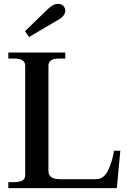

<svg xmlns="http://www.w3.org/2000/svg" viewBox="-20 -971 661 991"><path d="M109 -810 227 -924Q254 -951 278 -951Q297 -951 307 -940.5Q317 -930 317 -916Q317 -889 278 -867L130 -780ZM23 -31H52Q81 -31 95.5 -39.5Q110 -48 110 -67V-632Q110 -669 52 -669H23V-700H317V-669H287Q230 -669 230 -632V-89Q230 -46 290 -46H475Q517 -46 539.5 -95Q562 -144 568 -193H601L583 0H23Z"/></svg>

Font: Taviraj Medium
Style: Regular
Weight: 500
Designer: Katatrad Team
Foundry: CadsonDemak
Version: Version 1.001